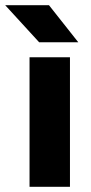

<svg xmlns="http://www.w3.org/2000/svg" viewBox="-54 -721 350 741"><path d="M60 0V-500H216V0ZM97 -558 -34 -701H135L248 -558Z"/></svg>

Font: Figtree Light ExtraBold
Style: Regular
Weight: 800
Version: Version 2.001;gftools[0.9.30]